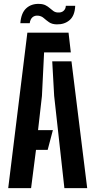

<svg xmlns="http://www.w3.org/2000/svg" viewBox="-20 -968 491 988"><path d="M22.3 0 120.8 -800H332.7L344.4 -698.3H206.9L195.8 -474L175.8 -298.4H252.1L225.3 -196.7H165.2L140 0ZM311.3 0 258.7 -474.6 248.8 -652.3H347.8L428.7 0ZM318.7 -938.2H367Q365.1 -887.8 338.5 -864.7Q311.9 -841.7 271.6 -842.6Q247.3 -843.2 232.3 -853.7Q217.4 -864.2 205.2 -875Q193 -885.8 176.2 -887.4Q158.8 -889.1 147.2 -879.2Q135.7 -869.3 133 -848.7H84.7Q88.7 -901.6 115.3 -925.6Q141.9 -949.7 183.1 -947.9Q201.8 -947.3 214.3 -940.9Q226.7 -934.6 236.1 -926.2Q245.5 -917.7 254.8 -911.2Q264.2 -904.6 276.7 -903.7Q296.1 -902.2 307.1 -912.2Q318.2 -922.1 318.7 -938.2Z"/></svg>

Font: Big Shoulders Stencil Text Thin
Style: Regular
Weight: 100
Designer: Patric King
Foundry: XO Type Co
Version: Version 2.001